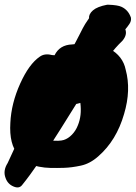

<svg xmlns="http://www.w3.org/2000/svg" viewBox="-33 -673 589 834"><path d="M140 -427Q161 -442 192 -434Q198 -433 204 -433Q226 -478 280 -480Q294 -481 319 -485Q344 -489 379.5 -483Q415 -477 442 -462Q501 -430 513 -370Q537 -282 506 -178Q473 -63 394 6Q358 38 318 46.5Q278 55 246 56Q214 57 187.5 56.5Q161 56 136 51Q82 40 47 0Q6 -45 12 -140Q16 -224 54.5 -309.5Q93 -395 140 -427ZM316 -226Q291 -218 269 -219Q258 -208 249.5 -195.5Q241 -183 227 -172.5Q213 -162 213 -164Q196 -140 185 -114.5Q174 -89 185 -63Q225 -59 244 -65Q263 -71 279.5 -88Q296 -105 305 -128Q323 -171 316 -226ZM353.7 -594.1Q352.2 -611.6 370.7 -627.9Q389.3 -644.2 432.5 -652.5H437.9Q478.8 -651 494.7 -643.4Q524.3 -629.8 535.7 -596.4Q538 -582 529.2 -569.1Q520.5 -556.2 511.4 -545.6Q520.5 -521.3 498.5 -495.6Q466.7 -465.2 441.6 -430.7Q416.6 -396.2 382.9 -349.6Q349.1 -302.9 309.3 -239.2Q269.5 -175.5 229.3 -111.1Q127.7 51.2 62.4 131.6Q49.5 147.5 25.3 136.9Q0.2 126.3 -8.9 99.8Q-21 68.7 0.2 35.3Q51.8 -82.3 135.2 -220.3Q172.4 -280.9 210 -342Q247.5 -403 273.7 -450.1Q299.8 -497.1 313.9 -525.5Q327.9 -554 337 -568.7Q346.1 -583.5 349.1 -586.9Q352.2 -590.4 353.7 -594.1Z"/></svg>

Font: Knewave
Style: Regular
Weight: 400
Designer: Tyler Finck
Foundry: Tyler Finck
Version: Version 1.001